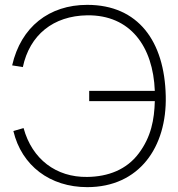

<svg xmlns="http://www.w3.org/2000/svg" viewBox="-20 -755 732 790"><path d="M339 15C553 15 667 -150 662 -360C657 -585 549 -735 339 -735C182 -735 66 -644 30 -486L74 -479C102 -611 199 -690 339 -692C516 -694 610 -564 617 -381H347V-339H617C615 -263 602 -192 551 -124C501 -57 425 -28 339 -27C211 -25 112 -100 77 -228L35 -216C69 -73 186 15 339 15Z"/></svg>

Font: Hauora ExtraLight
Style: Regular
Weight: 200
Designer: Mikhail Sharanda
Foundry: WCYS & Co.
Version: Version 1.010